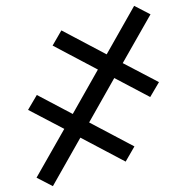

<svg xmlns="http://www.w3.org/2000/svg" viewBox="-20 -481 640 657"><path d="M161 156 105 127 200 -40 76 -105 106 -156 229 -91 315 -243 160 -325 190 -377 345 -295 439 -461 495 -432 400 -265 524 -200 494 -149 371 -214 285 -62 440 20 410 72 255 -10Z"/></svg>

Font: Iosevka Custom Light Extended
Style: Regular
Weight: 300
Width: 7
Monospace: yes
Designer: Belleve Invis
Foundry: Belleve Invis
Version: Version 11.2.4; ttfautohint (v1.8.4)